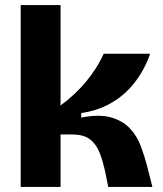

<svg xmlns="http://www.w3.org/2000/svg" viewBox="-20 -741 645 761"><path d="M62 0V-721H220V-323Q249 -344 274.5 -368Q300 -392 321.5 -418Q343 -444 360.5 -471.5Q378 -499 391 -528H575Q562 -489 539 -450.5Q516 -412 483 -379.5Q450 -347 404.5 -324Q359 -301 302 -293V-275Q374 -289 420.5 -275.5Q467 -262 495 -232Q523 -202 538 -162Q553 -122 563 -83L584 0H409L399 -50Q389 -99 375.5 -134Q362 -169 337 -188.5Q312 -208 265 -208H220V0Z"/></svg>

Font: Bricolage Grotesque ExtraBold
Style: Regular
Weight: 800
Designer: Mathieu Triay
Foundry: Atelier Triay
Version: Version 1.001;gftools[0.9.33.dev8+g029e19f]